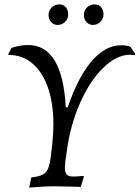

<svg xmlns="http://www.w3.org/2000/svg" viewBox="-20 -844 632 870"><path d="M592 -601 591 -594Q577 -596 570 -596Q508 -596 447 -536Q386 -476 341.5 -374.5Q297 -273 282 -153V-155L276 -112Q274 -90 274 -84Q274 -62 282.5 -53Q291 -44 312 -44Q325 -44 358 -47L360 -43L346 3Q330 3 321 2L223 0Q187 0 112 6L122 -40Q156 -44 173 -52.5Q190 -61 198 -80.5Q206 -100 211 -142L217 -193Q222 -243 222 -280Q222 -375 197.5 -446Q173 -517 127.5 -556Q82 -595 19 -595L17 -598L32 -627Q71 -640 107 -640Q263 -640 278 -358H287Q334 -496 396 -567.5Q458 -639 529 -639Q549 -639 570 -633ZM200 -776Q200 -796 214 -810Q228 -824 249 -824Q267 -824 278 -811.5Q289 -799 289 -779Q289 -759 275 -745Q261 -731 241 -731Q224 -731 212 -744Q200 -757 200 -776ZM360 -776Q360 -796 374 -810Q388 -824 409 -824Q427 -824 438 -811.5Q449 -799 449 -779Q449 -759 435 -745Q421 -731 401 -731Q384 -731 372 -744Q360 -757 360 -776Z"/></svg>

Font: Alegreya SC
Style: Italic
Weight: 400
Italic angle: -7°
Designer: Juan Pablo del Peral
Foundry: Huerta Tipografica
Version: Version 2.007; ttfautohint (v1.6)